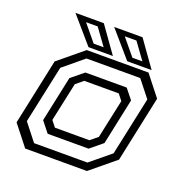

<svg xmlns="http://www.w3.org/2000/svg" viewBox="-124 -800 877 913"><g transform="rotate(20 314.0 -344.0)"><path d="M100.5 0 19.5 -103 90.5 -437 215.5 -540H528L609 -437L538 -103L413 0ZM131.5 -38.5H401.5L503.5 -122.5L566.5 -418L500 -502H228L126 -417.5L63.5 -125ZM177 -102.5 134.5 -156 183.5 -386.5 246 -437.5H455L495.5 -387L446 -153.5L384 -102.5ZM199.5 -141.5H374L411 -172L453 -368L429 -398.5H254.5L217.5 -368L175.5 -172ZM538 -556H414.5L300.5 -688H444ZM482.5 -580 422 -663.5H363L432 -580ZM342 -556H218.5L104.5 -688H248ZM286.5 -580 226 -663.5H167L236 -580Z"/></g></svg>

Font: Tourney
Style: Italic
Weight: 400
Italic angle: -12°
Version: Version 1.015